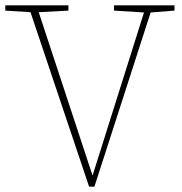

<svg xmlns="http://www.w3.org/2000/svg" viewBox="-20 -697 688 724"><path d="M0 -657V-677H238V-657L126 -651L329 -35L523 -650L410 -657V-677H638V-657L548 -650L336 7H316L95 -651Z"/></svg>

Font: Source Serif Pro ExtraLight
Style: Regular
Weight: 200
Designer: Frank Grießhammer
Foundry: Adobe Systems Incorporated
Version: Version 3.001;hotconv 1.0.111;makeotfexe 2.5.65597